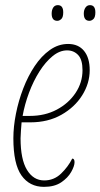

<svg xmlns="http://www.w3.org/2000/svg" viewBox="-20 -717 391 747"><path d="M151 10Q95 10 63.5 -34.5Q32 -79 32 -179Q32 -224 42 -274.5Q52 -325 70.5 -373Q89 -421 115 -460Q141 -499 174 -522.5Q207 -546 245 -546Q285 -546 307 -519Q329 -492 329 -444Q329 -393 300 -346.5Q271 -300 219 -270.5Q167 -241 98 -241H64Q63 -228 61.5 -209Q60 -190 60 -179Q60 -97 85 -56Q110 -15 152 -15Q190 -15 217.5 -41.5Q245 -68 261 -100Q270 -100 270 -86Q270 -71 257 -48Q244 -25 218 -7.5Q192 10 151 10ZM96 -266Q155 -266 201 -290.5Q247 -315 274 -355.5Q301 -396 301 -444Q301 -485 284 -503Q267 -521 241 -521Q212 -521 184.5 -498.5Q157 -476 133.5 -439Q110 -402 93 -356.5Q76 -311 68 -266ZM328 -636Q306 -636 306 -664Q306 -678 312.5 -687.5Q319 -697 330 -697Q351 -697 351 -669Q351 -650 343.5 -643Q336 -636 328 -636ZM203 -636Q181 -636 181 -664Q181 -678 187 -687.5Q193 -697 205 -697Q226 -697 226 -669Q226 -650 218.5 -643Q211 -636 203 -636Z"/></svg>

Font: Noto Serif ExtraCondensed Thin
Style: Italic
Weight: 100
Width: 2
Italic angle: -12°
Designer: Monotype Design Team
Foundry: Monotype Imaging Inc.
Version: Version 2.013